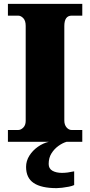

<svg xmlns="http://www.w3.org/2000/svg" viewBox="-20 -734 466 994"><path d="M21 0V-61H74Q88 -61 100.5 -73.5Q113 -86 113 -108V-600Q113 -627 100.5 -640Q88 -653 74 -653H21V-714H406V-653H351Q313 -653 313 -599V-110Q313 -88 324.5 -74.5Q336 -61 351 -61H406V0ZM273 240Q194 240 154.5 213.5Q115 187 115 130Q115 99 132 72Q149 45 176 26Q203 7 233 0H325Q304 6 282.5 21.5Q261 37 246.5 60Q232 83 232 115Q232 139 251.5 150Q271 161 301 161Q315 161 330.5 159Q346 157 364 153V224Q354 229 336.5 232.5Q319 236 301.5 238Q284 240 273 240Z"/></svg>

Font: Noto Serif Devanagari Black
Style: Regular
Weight: 900
Designer: Universal Thirst, Indian Type Foundry and the Monotype Design Team
Foundry: Monotype Imaging Inc.
Version: Version 2.004; ttfautohint (v1.8.4.7-5d5b)